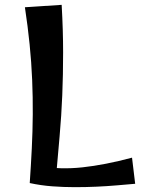

<svg xmlns="http://www.w3.org/2000/svg" viewBox="-20 -775 619 794"><path d="M103 -18Q108 -91 111.5 -161.5Q115 -232 115.5 -302.5Q116 -373 113 -445Q110 -517 102.5 -591.5Q95 -666 83 -745L235 -755Q241 -650 241 -558Q241 -466 237.5 -381Q234 -296 226.5 -211.5Q219 -127 211 -35ZM539 -15Q504 -12 463.5 -8.5Q423 -5 379.5 -3Q336 -1 289.5 -1Q243 -1 196 -4.5Q149 -8 103 -18L149 -88Q228 -73 321 -83Q414 -93 526 -123Z"/></svg>

Font: Marhey Light
Style: Regular
Weight: 400
Version: Version 1.000